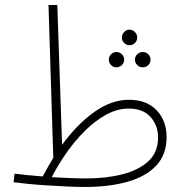

<svg xmlns="http://www.w3.org/2000/svg" viewBox="-20 -731 729 764"><path d="M318 13Q285 13 245 11Q205 9 164.5 6.5Q124 4 89.5 0.5Q55 -3 34 -6L38 -40Q82 -34 150 -29Q171 -68 192 -103L173 -711H208L227 -155Q288 -238 356 -286Q424 -334 493 -334Q564 -334 603.5 -292Q643 -250 643 -185Q643 -117 602.5 -73Q562 -29 488.5 -8Q415 13 318 13ZM492 -299Q447 -299 403 -275Q359 -251 319 -211.5Q279 -172 245 -123.5Q211 -75 186 -26Q222 -24 258 -22.5Q294 -21 324 -21Q403 -21 467.5 -37.5Q532 -54 570.5 -89.5Q609 -125 609 -184Q609 -232 579 -265.5Q549 -299 492 -299ZM495 -551Q483 -551 474 -560Q465 -569 465 -582Q465 -594 474 -603.5Q483 -613 495 -613Q508 -613 517 -603.5Q526 -594 526 -582Q526 -569 517 -560Q508 -551 495 -551ZM443 -463Q431 -463 422 -472Q413 -481 413 -494Q413 -506 422 -515Q431 -524 443 -524Q456 -524 465 -515Q474 -506 474 -494Q474 -481 465 -472Q456 -463 443 -463ZM548 -463Q535 -463 526 -472Q517 -481 517 -494Q517 -506 526 -515Q535 -524 548 -524Q561 -524 570 -515Q579 -506 579 -494Q579 -481 570 -472Q561 -463 548 -463Z"/></svg>

Font: Noto Sans Arabic Cond ExtLt
Style: Regular
Weight: 200
Width: 3
Designer: Monotype Design Team, Nadine Chahine, Nizar Qandah and Khaled Hosny
Foundry: Monotype Imaging Inc.
Version: Version 2.012; ttfautohint (v1.8.4.7-5d5b)